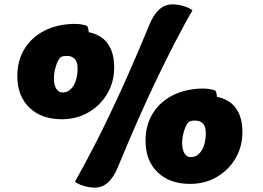

<svg xmlns="http://www.w3.org/2000/svg" viewBox="-20 -816 1198 876"><path d="M262 -272Q169 -272 114 -325Q59 -378 59 -469Q59 -540 92 -593.5Q125 -647 185 -677Q245 -707 324 -707Q336 -707 351.5 -704.5Q367 -702 377 -698Q380 -695 382 -687.5Q384 -680 385 -669Q442 -658 471.5 -617Q501 -576 501 -509Q501 -442 469.5 -388.5Q438 -335 384 -303.5Q330 -272 262 -272ZM266 -394Q286 -394 301.5 -408Q317 -422 325.5 -447Q334 -472 334 -504Q334 -561 284 -561Q278 -561 271.5 -560Q265 -559 258 -556Q245 -546 235.5 -515.5Q226 -485 226 -460Q226 -429 236.5 -411.5Q247 -394 266 -394ZM413 40Q388 40 361.5 32Q335 24 322 13Q367 -66 421 -172Q475 -278 535.5 -411Q596 -544 661 -702Q699 -796 766 -796Q792 -796 818.5 -788Q845 -780 858 -769Q790 -651 703 -471.5Q616 -292 518 -54Q480 40 413 40ZM847 23Q754 23 699 -30Q644 -83 644 -174Q644 -245 677 -298.5Q710 -352 770 -382Q830 -412 909 -412Q921 -412 936.5 -409.5Q952 -407 962 -403Q965 -400 967 -392.5Q969 -385 970 -374Q1027 -363 1056.5 -322Q1086 -281 1086 -214Q1086 -147 1054.5 -93.5Q1023 -40 969 -8.5Q915 23 847 23ZM851 -99Q871 -99 886.5 -113Q902 -127 910.5 -152Q919 -177 919 -209Q919 -266 869 -266Q863 -266 856.5 -265Q850 -264 843 -261Q830 -251 820.5 -220.5Q811 -190 811 -165Q811 -134 821.5 -116.5Q832 -99 851 -99Z"/></svg>

Font: Lemonada
Style: Regular
Weight: 400
Designer: Mohamed Gaber (Arabic), Eduardo Tunni (Latin)
Foundry: Kief Type Foundry
Version: Version 4.005